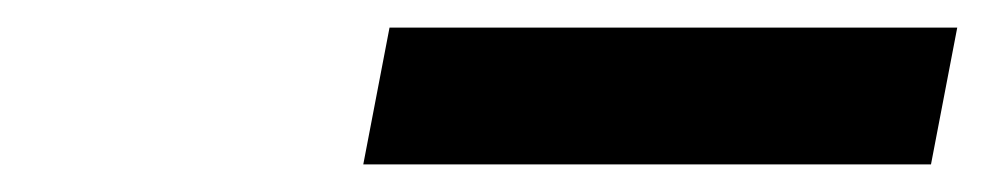

<svg xmlns="http://www.w3.org/2000/svg" viewBox="-20 -869 713 139"><path d="M262 -849H673L654 -750H243Z"/></svg>

Font: Teachers[wght] Italic
Style: Regular
Weight: 400
Designer: Alfredo Marco Pradil & Chank Diesel
Version: Version 1.000;Glyphs 3.1.2 (3151)